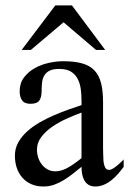

<svg xmlns="http://www.w3.org/2000/svg" viewBox="-20 -676 475 705"><path d="M434.1 -63.5Q425.3 -51.3 414.1 -38.3Q402.8 -25.4 389.9 -14.9Q377 -4.4 361.8 2.2Q346.7 8.8 330.1 8.8Q314.9 8.8 304.9 2.4Q294.9 -3.9 289.3 -14.4Q283.7 -24.9 281.5 -37.6Q279.3 -50.3 279.3 -63.5Q263.7 -50.8 247.6 -38.1Q231.4 -25.4 214.4 -14.9Q197.3 -4.4 179 2.2Q160.6 8.8 139.2 8.8Q114.3 8.8 95 0.2Q75.7 -8.3 62.3 -23.4Q48.8 -38.6 41.7 -59.3Q34.7 -80.1 34.7 -104Q34.7 -130.9 47.1 -153.1Q59.6 -175.3 79.8 -193.6Q100.1 -211.9 126.2 -226.8Q152.3 -241.7 179.7 -253.4Q207 -265.1 232.9 -274.2Q258.8 -283.2 279.3 -290V-307.6Q279.3 -329.6 276.4 -350.3Q273.4 -371.1 264.6 -387.5Q255.9 -403.8 240 -413.3Q224.1 -422.9 197.3 -422.9Q175.3 -422.9 162.6 -416.7Q149.9 -410.6 143.1 -399.4Q136.2 -388.2 134.5 -373.3Q132.8 -358.4 132.8 -340.8Q132.8 -319.3 124.5 -307.1Q116.2 -294.9 91.8 -294.9Q69.8 -294.9 61 -307.6Q52.2 -320.3 52.2 -340.8Q52.2 -370.6 68.1 -391.6Q84 -412.6 107.7 -425.8Q131.3 -439 159.2 -445.1Q187 -451.2 211.9 -451.2Q252.9 -451.2 281.2 -443.4Q309.6 -435.5 326.7 -417.5Q343.8 -399.4 351.1 -370.8Q358.4 -342.3 358.4 -301.3V-152.3Q358.4 -143.1 358.4 -132.1Q358.4 -121.1 358.9 -110.6Q359.4 -100.1 359.6 -91.1Q359.9 -82 361.3 -75.7Q362.8 -66.9 366.9 -59.6Q371.1 -52.2 381.8 -52.2Q386.7 -52.2 394.5 -56.9Q402.3 -61.5 409.9 -67.9Q417.5 -74.2 424.3 -80.6Q431.2 -86.9 434.1 -90.8ZM279.3 -262.7Q255.4 -253.9 226.8 -241.2Q198.2 -228.5 173.3 -211.7Q148.4 -194.8 132.1 -173.6Q115.7 -152.3 115.7 -126.5Q115.7 -111.8 120.1 -97.9Q124.5 -84 133.3 -72.5Q142.1 -61 154.5 -54Q167 -46.9 183.6 -46.9Q196.3 -46.9 209 -51.3Q221.7 -55.7 233.9 -63Q246.1 -70.3 257.8 -78.9Q269.5 -87.4 279.3 -95.2ZM332.5 -492.7 213.4 -594.2 93.3 -492.7H59.6L183.1 -656.2H244.1L366.2 -492.7Z"/></svg>

Font: Kitab
Style: Regular
Weight: 400
Designer: SIL International
Foundry: Khaled Hosny
Version: Version 1.000